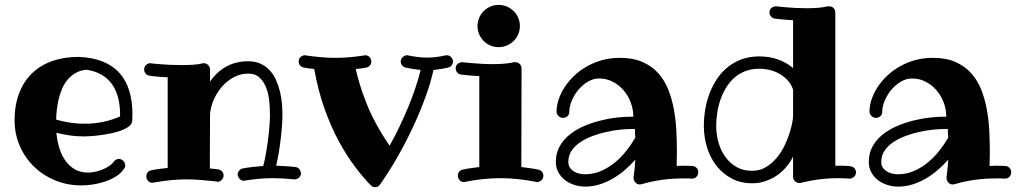

<svg xmlns="http://www.w3.org/2000/svg" viewBox="-20 -737 4181 790"><path d="M474.1 -257.8V-266.1Q474.1 -302.7 466.3 -334Q458.5 -365.2 441.7 -389.4Q424.8 -413.6 398.4 -429.2Q372.1 -444.8 335 -450.2Q309.1 -447.3 290 -436Q271 -424.8 257.6 -408.4Q244.1 -392.1 235.4 -371.6Q226.6 -351.1 221.4 -329.3Q216.3 -307.6 213.9 -285.9Q211.4 -264.2 210.9 -245.1Q218.8 -242.7 230.7 -239.7Q242.7 -236.8 257.8 -234.1Q272.9 -231.4 290.8 -229.7Q308.6 -228 328.1 -228Q369.6 -228 406 -235.8Q442.4 -243.7 474.1 -257.8ZM523.9 -238.8Q522.5 -226.1 510.3 -216.8Q498 -207.5 479.5 -200.4Q460.9 -193.4 438.7 -188.7Q416.5 -184.1 395 -181.2Q373.5 -178.2 355.5 -177Q337.4 -175.8 327.1 -175.8Q291.5 -175.8 261.5 -180.7Q231.4 -185.5 211.9 -190.9Q214.8 -160.6 223.1 -131.3Q231.4 -102.1 247.1 -78.9Q262.7 -55.7 286.1 -41.3Q309.6 -26.9 342.8 -26.9Q355 -26.9 370.6 -30Q386.2 -33.2 401.4 -39.3Q416.5 -45.4 429.2 -54Q441.9 -62.5 449.2 -73.2Q457.5 -83 469.2 -83Q479.5 -83 487.3 -75Q495.1 -66.9 495.1 -57.1Q495.1 -46.9 488.8 -41Q477.1 -22.9 456.1 -10.3Q435.1 2.4 410.6 10.5Q386.2 18.6 361.3 22.2Q336.4 25.9 315.9 25.9Q257.3 25.9 207 5.1Q156.7 -15.6 119.6 -51.8Q82.5 -87.9 61.3 -136.7Q40 -185.5 40 -242.2Q40 -304.2 58.6 -352.8Q77.1 -401.4 111.3 -434.8Q145.5 -468.3 194.3 -485.6Q243.2 -502.9 304.2 -502.9Q361.8 -500.5 403.6 -483.4Q445.3 -466.3 472.2 -436Q499 -405.8 512 -363Q524.9 -320.3 524.9 -267.1Q524.9 -254.9 524.4 -247.8Q523.9 -240.7 523.9 -238.8Z M1218.3 -22Q1217.3 -12.2 1209.5 -5.6Q1201.7 1 1191.9 1H1189.9Q1166.5 -1.5 1144.8 -2.7Q1123 -3.9 1102.1 -3.9Q1071.3 -3.9 1043.2 -1.2Q1015.1 1.5 988.3 5.9Q987.3 5.9 986.1 6.3Q984.9 6.8 983.9 6.8Q973.6 6.8 965.8 -1.2Q958 -9.3 958 -19Q958 -27.8 964.1 -35.2Q970.2 -42.5 979 -43.9Q999.5 -47.9 1020.3 -50Q1041 -52.2 1063 -54.2Q1067.4 -69.3 1072.3 -95.2Q1077.1 -121.1 1081.3 -150.9Q1085.4 -180.7 1088.1 -210.9Q1090.8 -241.2 1090.8 -265.1Q1090.8 -290 1088.1 -319.3Q1085.4 -348.6 1075.9 -374.3Q1066.4 -399.9 1048.6 -417Q1030.8 -434.1 1001 -434.1Q967.3 -434.1 938.5 -417.5Q909.7 -400.9 888.9 -375.2Q868.2 -349.6 856.2 -318.8Q844.2 -288.1 844.2 -259.8V-258.8L843.3 -43.9Q852.1 -43 860.4 -42.2Q868.7 -41.5 877 -40Q886.7 -39.1 893.3 -32Q899.9 -24.9 899.9 -15.1Q899.9 -4.4 891.8 3.4Q883.8 11.2 874 11.2Q872.1 11.2 871.1 9.8Q841.8 6.8 811.3 3.9Q780.8 1 747.1 1Q716.8 1 683.3 4.2Q649.9 7.3 611.8 14.2Q609.9 15.1 606.9 15.1Q595.7 15.1 588.9 6.8Q582 -1.5 582 -11.2Q582 -20 587.4 -27.3Q592.8 -34.7 602.1 -36.1Q620.1 -40 636.7 -42.2Q653.3 -44.4 669.9 -45.9V-418.9Q639.2 -420.4 618.4 -422.6Q597.7 -424.8 595.2 -425.8Q585.4 -426.8 579.3 -434.1Q573.2 -441.4 573.2 -451.2Q573.2 -462.9 581.5 -470Q589.8 -477.1 599.1 -477.1Q601.1 -477.1 602.1 -476.1Q602.5 -476.1 613.3 -475.1Q624 -474.1 641.4 -472.7Q658.7 -471.2 680.7 -470.2Q702.6 -469.2 726.1 -469.2Q749.5 -469.2 772 -470.5Q794.4 -471.7 813 -476.1Q814 -476.1 815.2 -476.6Q816.4 -477.1 817.9 -477.1Q829.1 -477.1 836.7 -469Q844.2 -460.9 844.2 -451.2V-400.9Q872.6 -442.4 911.9 -463.6Q951.2 -484.9 1001 -484.9Q1030.3 -484.9 1052 -474.9Q1073.7 -464.8 1089.6 -447.8Q1105.5 -430.7 1115.5 -408.4Q1125.5 -386.2 1131.6 -361.8Q1137.7 -337.4 1139.9 -312.3Q1142.1 -287.1 1142.1 -265.1Q1142.1 -240.7 1139.6 -211.7Q1137.2 -182.6 1133.5 -153.8Q1129.9 -125 1125.2 -99.1Q1120.6 -73.2 1116.2 -55.2Q1134.8 -54.2 1154.5 -53.2Q1174.3 -52.2 1194.8 -49.8Q1206.1 -48.8 1212.2 -40.3Q1218.3 -31.7 1218.3 -22Z M1843.8 -483.9Q1843.8 -475.1 1838.4 -468.3Q1833 -461.4 1823.7 -459Q1807.1 -455.1 1792.5 -452.9Q1777.8 -450.7 1763.7 -449.2Q1752 -396.5 1730.2 -336.7Q1708.5 -276.9 1679.7 -215.1Q1650.9 -153.3 1616.5 -92.8Q1582 -32.2 1543.9 22Q1541 26.4 1535.9 29.8Q1530.8 33.2 1524.9 33.2Q1518.1 33.2 1513.4 31Q1508.8 28.8 1504.9 24.9Q1474.1 -6.8 1440.2 -51.8Q1406.2 -96.7 1374.3 -155.5Q1342.3 -214.4 1315.7 -288.6Q1289.1 -362.8 1272.9 -453.1Q1262.2 -454.6 1251.7 -455.6Q1241.2 -456.5 1231 -459Q1221.2 -460.4 1215.1 -467.3Q1209 -474.1 1209 -483.9Q1209 -496.6 1217.8 -503.2Q1226.6 -509.8 1234.9 -509.8Q1235.8 -509.8 1236.6 -509.3Q1237.3 -508.8 1238.8 -508.8Q1270.5 -504.4 1300.5 -501.7Q1330.6 -499 1360.8 -499Q1391.1 -499 1420.2 -501.7Q1449.2 -504.4 1478 -508.8Q1479.5 -508.8 1480.2 -509.3Q1481 -509.8 1481.9 -509.8Q1493.2 -509.8 1500.5 -502.2Q1507.8 -494.6 1507.8 -483.9Q1507.8 -475.1 1502 -467.8Q1496.1 -460.4 1486.8 -459Q1465.8 -454.6 1443.8 -453.1Q1448.2 -431.2 1459 -394.5Q1469.7 -357.9 1487.8 -312Q1498.5 -284.7 1511.5 -258.8Q1524.4 -232.9 1537.4 -210.2Q1550.3 -187.5 1562.3 -168.9Q1574.2 -150.4 1583 -137.2Q1605 -176.8 1624.5 -217.5Q1644 -258.3 1660.4 -298.1Q1676.8 -337.9 1689.5 -376Q1702.1 -414.1 1710.9 -449.2Q1696.8 -450.7 1681.6 -452.9Q1666.5 -455.1 1649.9 -459Q1640.6 -460.4 1634.8 -467.8Q1628.9 -475.1 1628.9 -483.9Q1628.9 -495.1 1637.5 -502.4Q1646 -509.8 1654.8 -509.8Q1656.2 -509.8 1657.2 -509.3Q1658.2 -508.8 1659.7 -508.8Q1682.6 -504.4 1701.2 -502.2Q1719.7 -500 1737.8 -500Q1755.9 -500 1773.7 -502.2Q1791.5 -504.4 1812 -508.8Q1813.5 -508.8 1814.9 -509.3Q1816.4 -509.8 1817.9 -509.8Q1828.6 -509.8 1836.2 -501.7Q1843.8 -493.7 1843.8 -483.9Z M2189.9 12.2Q2189 12.2 2187.7 11.7Q2186.5 11.2 2185.1 11.2Q2145.5 3.4 2109.9 -0.2Q2074.2 -3.9 2039.1 -3.9Q2003.4 -3.9 1968.3 -0.2Q1933.1 3.4 1894 11.2Q1892.6 11.2 1891.6 11.7Q1890.6 12.2 1889.2 12.2Q1877.9 12.2 1870.8 3.9Q1863.8 -4.4 1863.8 -14.2Q1863.8 -22.9 1869.4 -30.3Q1875 -37.6 1883.8 -39.1Q1900.9 -43 1918.2 -45.2Q1935.5 -47.4 1952.1 -49.8V-423.8Q1921.4 -425.3 1900.4 -427.7Q1879.4 -430.2 1877 -430.2Q1867.2 -431.6 1861.1 -439Q1855 -446.3 1855 -456.1Q1855 -468.3 1863.8 -474.6Q1872.6 -481 1880.9 -481H1883.8Q1884.3 -481 1895 -479.7Q1905.8 -478.5 1923.1 -477.1Q1940.4 -475.6 1962.4 -474.4Q1984.4 -473.1 2007.8 -473.1Q2031.2 -473.1 2053.7 -474.9Q2076.2 -476.6 2094.7 -481H2100.1Q2111.3 -481 2118.7 -473.4Q2126 -465.8 2126 -456.1L2125 -49.8Q2142.1 -47.4 2159.4 -45.2Q2176.8 -43 2194.8 -39.1Q2204.1 -37.6 2210 -30.3Q2215.8 -22.9 2215.8 -14.2Q2215.8 -2.9 2207.5 4.6Q2199.2 12.2 2189.9 12.2ZM2119.1 -629.9Q2119.1 -611.8 2112.3 -595.9Q2105.5 -580.1 2093.5 -568.4Q2081.5 -556.6 2065.7 -549.8Q2049.8 -543 2031.7 -543Q2013.7 -543 1997.8 -549.8Q1981.9 -556.6 1970.2 -568.4Q1958.5 -580.1 1951.7 -595.9Q1944.8 -611.8 1944.8 -629.9Q1944.8 -647.9 1951.7 -663.8Q1958.5 -679.7 1970.2 -691.4Q1981.9 -703.1 1997.8 -710Q2013.7 -716.8 2031.7 -716.8Q2049.8 -716.8 2065.7 -710Q2081.5 -703.1 2093.5 -691.4Q2105.5 -679.7 2112.3 -663.8Q2119.1 -647.9 2119.1 -629.9Z M2594.2 -170.9Q2593.3 -179.2 2592.8 -188Q2592.3 -196.8 2592.3 -206.1H2574.2Q2554.7 -206.1 2528.1 -203.1Q2501.5 -200.2 2473.1 -193.8Q2444.8 -187.5 2417 -177Q2389.2 -166.5 2367.2 -151.6Q2345.2 -136.7 2331.8 -116.7Q2318.4 -96.7 2318.4 -70.8Q2318.4 -57.1 2325 -47.4Q2331.5 -37.6 2341.6 -31.5Q2351.6 -25.4 2363.8 -22.7Q2376 -20 2387.2 -20Q2421.9 -20 2452.9 -33.4Q2483.9 -46.9 2510.3 -68.6Q2536.6 -90.3 2557.6 -117.2Q2578.6 -144 2594.2 -170.9ZM2828.1 -2H2826.2Q2817.9 -2.9 2809.1 -2.9Q2800.3 -2.9 2792 -2.9Q2746.1 -2.9 2703.9 2.9Q2661.6 8.8 2619.1 21Q2617.7 21 2616.2 21.5Q2614.7 22 2612.3 22Q2601.1 22 2594 13.4Q2586.9 4.9 2586.9 -3.9V-7.8Q2586.9 -8.8 2589.4 -27.6Q2591.8 -46.4 2594.2 -80.1Q2573.2 -56.6 2549.6 -36.4Q2525.9 -16.1 2499.8 -1.2Q2473.6 13.7 2445.8 22.2Q2418 30.8 2388.2 30.8Q2364.7 30.8 2342.8 23.7Q2320.8 16.6 2304 3.4Q2287.1 -9.8 2277.1 -28.6Q2267.1 -47.4 2267.1 -70.8Q2267.1 -107.4 2283 -135.3Q2298.8 -163.1 2324.7 -183.8Q2350.6 -204.6 2383.5 -218.5Q2416.5 -232.4 2450.7 -241Q2484.9 -249.5 2517.1 -253.2Q2549.3 -256.8 2574.2 -256.8H2585.9Q2585.9 -286.6 2575.4 -314.9Q2564.9 -343.3 2546.1 -365.2Q2527.3 -387.2 2501.5 -400.6Q2475.6 -414.1 2444.3 -414.1Q2421.4 -414.1 2399.4 -401.1Q2377.4 -388.2 2360.4 -368.2Q2343.3 -348.1 2332.8 -323.2Q2322.3 -298.3 2322.3 -274.9Q2322.3 -265.1 2314.2 -258.5Q2306.2 -252 2296.4 -252Q2285.6 -252 2277.8 -260Q2270 -268.1 2270 -277.8Q2270 -301.3 2278.3 -326.9Q2286.6 -352.5 2302.5 -377.2Q2318.4 -401.9 2341.1 -423.8Q2363.8 -445.8 2392.8 -462.6Q2421.9 -479.5 2456.5 -489.3Q2491.2 -499 2530.3 -499Q2585 -499 2623.8 -481.9Q2662.6 -464.8 2688.7 -435.5Q2714.8 -406.2 2730 -367.7Q2745.1 -329.1 2752.9 -286.1Q2760.7 -243.2 2762.9 -198.7Q2765.1 -154.3 2765.1 -113.8Q2765.1 -93.3 2764.6 -78.6Q2764.2 -64 2764.2 -54.2Q2771.5 -54.2 2779.1 -54.7Q2786.6 -55.2 2793.9 -55.2Q2802.2 -55.2 2811.3 -54.7Q2820.3 -54.2 2829.1 -54.2Q2839.8 -53.2 2846.4 -45.9Q2853 -38.6 2853 -27.8Q2853 -17.6 2845.9 -9.8Q2838.9 -2 2828.1 -2Z M3243.2 -368.2Q3235.8 -390.1 3221.2 -406.2Q3206.5 -422.4 3187.7 -433.1Q3168.9 -443.8 3147.5 -449Q3126 -454.1 3104 -454.1Q3070.8 -454.1 3044.9 -443.6Q3019 -433.1 2999.5 -415.3Q2980 -397.5 2966.1 -373.8Q2952.1 -350.1 2943.4 -324Q2934.6 -297.9 2930.7 -270.5Q2926.8 -243.2 2926.8 -217.8Q2927.2 -182.1 2936.8 -149.2Q2946.3 -116.2 2965.1 -90.6Q2983.9 -64.9 3011 -49.6Q3038.1 -34.2 3073.7 -34.2Q3106.4 -34.2 3131.8 -49.6Q3157.2 -64.9 3176.5 -88.4Q3195.8 -111.8 3209 -139.9Q3222.2 -168 3230 -193.6Q3237.8 -219.2 3241 -239Q3244.1 -258.8 3243.2 -265.1ZM3476.1 -2H3474.1Q3461.9 -2.9 3450 -3.4Q3438 -3.9 3426.8 -3.9Q3395.5 -3.9 3368.2 -1Q3340.8 2 3320.6 5.6Q3300.3 9.3 3288.3 12.2Q3276.4 15.1 3275.9 15.1Q3274.4 16.1 3272.5 16.1Q3270.5 16.1 3269 16.1Q3257.8 16.1 3250.5 8.1Q3243.2 0 3243.2 -9.8V-92.8Q3231.9 -69.3 3214.6 -49.3Q3197.3 -29.3 3175.8 -14.6Q3154.3 0 3128.7 8.5Q3103 17.1 3075.2 17.1Q3028.3 17.1 2991.7 -2Q2955.1 -21 2929.4 -53Q2903.8 -85 2890.1 -127.4Q2876.5 -169.9 2876 -216.8Q2876 -253.4 2882.1 -288.8Q2888.2 -324.2 2900.9 -356.2Q2913.6 -388.2 2932.4 -415.5Q2951.2 -442.9 2976.6 -462.6Q3002 -482.4 3033.7 -493.7Q3065.4 -504.9 3104 -504.9Q3146.5 -504.9 3181.6 -492.2Q3216.8 -479.5 3243.2 -457V-653.8Q3212.9 -655.3 3192.1 -657.7Q3171.4 -660.2 3168.9 -660.2Q3159.2 -661.6 3152.6 -668.9Q3146 -676.3 3146 -686Q3146 -696.8 3154.1 -703.9Q3162.1 -710.9 3171.9 -710.9H3174.8Q3175.3 -710.9 3186 -709.7Q3196.8 -708.5 3214.1 -707Q3231.4 -705.6 3253.9 -704.3Q3276.4 -703.1 3299.8 -703.1Q3322.8 -703.1 3345 -704.8Q3367.2 -706.5 3385.7 -710.9H3392.1Q3403.3 -710.9 3410.2 -703.4Q3417 -695.8 3417 -686V-55.2H3426.8Q3439.5 -55.2 3452.4 -54.9Q3465.3 -54.7 3478 -53.2Q3488.8 -52.2 3495.4 -44.9Q3502 -37.6 3502 -27.8Q3502 -16.1 3493.4 -9Q3484.9 -2 3476.1 -2Z M3881.8 -170.9Q3880.9 -179.2 3880.4 -188Q3879.9 -196.8 3879.9 -206.1H3861.8Q3842.3 -206.1 3815.7 -203.1Q3789.1 -200.2 3760.7 -193.8Q3732.4 -187.5 3704.6 -177Q3676.8 -166.5 3654.8 -151.6Q3632.8 -136.7 3619.4 -116.7Q3606 -96.7 3606 -70.8Q3606 -57.1 3612.5 -47.4Q3619.1 -37.6 3629.2 -31.5Q3639.2 -25.4 3651.4 -22.7Q3663.6 -20 3674.8 -20Q3709.5 -20 3740.5 -33.4Q3771.5 -46.9 3797.9 -68.6Q3824.2 -90.3 3845.2 -117.2Q3866.2 -144 3881.8 -170.9ZM4115.7 -2H4113.8Q4105.5 -2.9 4096.7 -2.9Q4087.9 -2.9 4079.6 -2.9Q4033.7 -2.9 3991.5 2.9Q3949.2 8.8 3906.7 21Q3905.3 21 3903.8 21.5Q3902.3 22 3899.9 22Q3888.7 22 3881.6 13.4Q3874.5 4.9 3874.5 -3.9V-7.8Q3874.5 -8.8 3877 -27.6Q3879.4 -46.4 3881.8 -80.1Q3860.8 -56.6 3837.2 -36.4Q3813.5 -16.1 3787.4 -1.2Q3761.2 13.7 3733.4 22.2Q3705.6 30.8 3675.8 30.8Q3652.3 30.8 3630.4 23.7Q3608.4 16.6 3591.6 3.4Q3574.7 -9.8 3564.7 -28.6Q3554.7 -47.4 3554.7 -70.8Q3554.7 -107.4 3570.6 -135.3Q3586.4 -163.1 3612.3 -183.8Q3638.2 -204.6 3671.1 -218.5Q3704.1 -232.4 3738.3 -241Q3772.5 -249.5 3804.7 -253.2Q3836.9 -256.8 3861.8 -256.8H3873.5Q3873.5 -286.6 3863 -314.9Q3852.5 -343.3 3833.7 -365.2Q3814.9 -387.2 3789.1 -400.6Q3763.2 -414.1 3731.9 -414.1Q3709 -414.1 3687 -401.1Q3665 -388.2 3647.9 -368.2Q3630.9 -348.1 3620.4 -323.2Q3609.9 -298.3 3609.9 -274.9Q3609.9 -265.1 3601.8 -258.5Q3593.8 -252 3584 -252Q3573.2 -252 3565.4 -260Q3557.6 -268.1 3557.6 -277.8Q3557.6 -301.3 3565.9 -326.9Q3574.2 -352.5 3590.1 -377.2Q3606 -401.9 3628.7 -423.8Q3651.4 -445.8 3680.4 -462.6Q3709.5 -479.5 3744.1 -489.3Q3778.8 -499 3817.9 -499Q3872.6 -499 3911.4 -481.9Q3950.2 -464.8 3976.3 -435.5Q4002.4 -406.2 4017.6 -367.7Q4032.7 -329.1 4040.5 -286.1Q4048.3 -243.2 4050.5 -198.7Q4052.7 -154.3 4052.7 -113.8Q4052.7 -93.3 4052.2 -78.6Q4051.8 -64 4051.8 -54.2Q4059.1 -54.2 4066.7 -54.7Q4074.2 -55.2 4081.5 -55.2Q4089.8 -55.2 4098.9 -54.7Q4107.9 -54.2 4116.7 -54.2Q4127.4 -53.2 4134 -45.9Q4140.6 -38.6 4140.6 -27.8Q4140.6 -17.6 4133.5 -9.8Q4126.5 -2 4115.7 -2Z"/></svg>

Font: Ribeye
Style: Regular
Weight: 400
Designer: Astigmatic (AOETI)
Foundry: Astigmatic (AOETI)
Version: Version 1.000